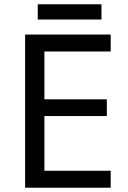

<svg xmlns="http://www.w3.org/2000/svg" viewBox="-20 -875 596 895"><path d="M156 -784H453V-855H156ZM496 0V-79H187V-334H478V-412H187V-635H496V-714H97V0Z"/></svg>

Font: Noto Sans Sunuwar
Style: Regular
Weight: 400
Designer: Anshuman Pandey
Foundry: Jamra Patel LLC
Version: Version 1.000